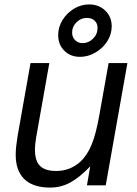

<svg xmlns="http://www.w3.org/2000/svg" viewBox="-20 -838 618 868"><path d="M60 -77Q51 -103 51 -139Q51 -170 59 -220L118 -553H203L144 -220Q138 -186 138 -160Q138 -119 154 -96Q176 -65 234 -65Q296 -65 342 -106Q374 -135 394 -183.5Q414 -232 429 -317L471 -553H556L458 0H373L388 -86Q339 -35 297 -12.5Q255 10 207 10Q90 10 60 -77ZM243 -679Q243 -716 263 -748Q283 -780 315 -799Q347 -818 383 -818Q427 -818 456 -790Q485 -762 485 -719Q485 -683 465 -651.5Q445 -620 411.5 -600.5Q378 -581 342 -581Q298 -581 270.5 -609Q243 -637 243 -679ZM421 -712Q421 -732 408 -744.5Q395 -757 373 -757Q346 -757 326 -737.5Q306 -718 306 -691Q306 -670 319.5 -656.5Q333 -643 353 -643Q380 -643 400.5 -663Q421 -683 421 -712Z"/></svg>

Font: Open Sauce One
Style: Italic
Weight: 400
Italic angle: -10°
Designer: Alfredo Marco Pradil
Foundry: Creative Sauce Fz LLC
Version: Version 1.477